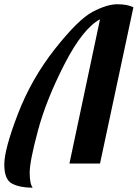

<svg xmlns="http://www.w3.org/2000/svg" viewBox="-50 -770 648 904"><path d="M-29.8 4.9Q-29.8 -66.9 34.2 -233.2Q98.1 -399.4 208.3 -539.1Q318.4 -678.7 386.2 -714.4Q454.1 -750 502 -750Q549.8 -750 578.1 -735.8L420.9 0H276.9L420.9 -679.2Q339.8 -635.7 253.9 -468.5Q168 -301.3 128.9 -156Q89.8 -10.7 89.8 42.5Q89.8 95.7 104 113.8Q44.9 113.8 7.6 95Q-29.8 76.2 -29.8 4.9Z"/></svg>

Font: Lobster-Regular
Style: Regular
Weight: 400
Designer: Pablo Impallari
Foundry: Pablo Impallari
Version: Version 1.007; ttfautohint (v1.1) -l 8 -r 50 -G 50 -x 14 -D 